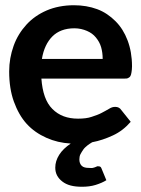

<svg xmlns="http://www.w3.org/2000/svg" viewBox="-20 -541 539 733"><path d="M356 94C354 94 353 93 351 94C349 95 347 96 344 97C342 98 338 99 334 100C330 101 325 100 319 100C308 100 298 98 292 92C286 86 283 78 283 68C283 61 284 54 287 48C290 42 294 36 298 30C302 24 308 19 314 14C320 9 326 6 332 2C359 -3 385 -12 411 -24C437 -36 459 -53 479 -76L443 -121C438 -129 430 -133 420 -133C412 -133 405 -131 397 -126C389 -121 379 -116 368 -110C357 -104 345 -100 330 -95C316 -90 298 -88 278 -88C237 -88 205 -100 180 -125C155 -150 142 -188 138 -241H455C461 -241 465 -241 469 -243C473 -245 476 -247 478 -251C480 -254 481 -259 482 -265C483 -271 484 -279 484 -288C484 -325 478 -358 467 -387C456 -416 441 -440 421 -460C401 -480 378 -496 351 -506C324 -516 294 -521 262 -521C224 -521 188 -514 158 -501C128 -488 102 -470 81 -447C60 -424 43 -397 32 -366C21 -335 15 -303 15 -268C15 -225 21 -186 33 -153C45 -120 61 -91 82 -68C103 -45 128 -28 157 -15C186 -2 216 5 250 7C231 20 216 34 206 50C196 66 191 82 191 99C191 121 200 138 218 152C236 166 260 172 293 172C311 172 329 170 345 165C361 160 375 154 386 147L367 101C365 96 362 94 356 94ZM264 -433C282 -433 298 -429 312 -423C326 -417 337 -409 346 -398C355 -387 362 -375 366 -361C370 -347 372 -332 372 -316H140C146 -353 160 -382 180 -402C200 -422 228 -433 264 -433Z"/></svg>

Font: SVN-Aleo
Style: Bold
Weight: 700
Designer: Alessio Laiso
Version: Version 1.2.2